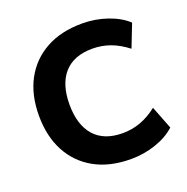

<svg xmlns="http://www.w3.org/2000/svg" viewBox="-129 -837 942 968"><g transform="rotate(-20 341.5 -352.5)"><path d="M413 11Q299 11 218 -34Q137 -79 93.5 -160.5Q50 -242 50 -353Q50 -464 93.5 -545Q137 -626 218 -671Q299 -716 413 -716Q483 -716 547 -694Q611 -672 652 -634L604 -511Q559 -546 513.5 -562.5Q468 -579 418 -579Q318 -579 266 -520.5Q214 -462 214 -353Q214 -244 266 -185Q318 -126 418 -126Q468 -126 513.5 -142.5Q559 -159 604 -194L652 -71Q611 -33 547 -11Q483 11 413 11Z"/></g></svg>

Font: Nunito Sans 12pt ExtraLight ExtraBold
Style: Regular
Weight: 800
Version: Version 3.101;gftools[0.9.27]